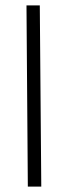

<svg xmlns="http://www.w3.org/2000/svg" viewBox="-20 -694 244 714"><path d="M83.5 0 78.5 -674H128L133.5 0Z"/></svg>

Font: Anybody Condensed Light
Style: Italic
Weight: 300
Width: 3
Italic angle: -10°
Designer: Tyler Finck
Foundry: Etcetera Type Company
Version: Version 1.010; ttfautohint (v1.8.3) -l 8 -r 50 -G 200 -x 14 